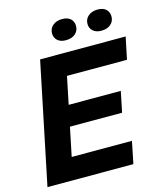

<svg xmlns="http://www.w3.org/2000/svg" viewBox="-132 -1020 945 1117"><g transform="rotate(-15 340.0 -461.5)"><path d="M13.6 0 164.6 -729H679.9L652.1 -595.9H255.4L298.3 -632.1L187.9 -97.7L160.1 -133.1H558L531 0ZM196.9 -305.9 221.6 -430.6H570.6L545 -305.9ZM552.4 -797.7Q520.4 -797.7 502.3 -814.3Q484.1 -830.9 484.1 -856.7Q484.1 -885.7 505.6 -904.1Q527.1 -922.6 562.1 -922.6Q595.6 -922.6 613 -906.1Q630.4 -889.7 630.4 -862.9Q630.4 -834.6 609.6 -816.1Q588.9 -797.7 552.4 -797.7ZM338.9 -797.7Q306.9 -797.7 288.7 -814.3Q270.6 -830.9 270.6 -856.7Q270.6 -885.7 292.1 -904.1Q313.6 -922.6 348.6 -922.6Q382 -922.6 399.4 -906.1Q416.9 -889.7 416.9 -862.9Q416.9 -834.6 396.1 -816.1Q375.3 -797.7 338.9 -797.7Z"/></g></svg>

Font: Mona Sans
Style: Italic
Weight: 200
Italic angle: -11.6951°
Designer: Deni Anggara
Foundry: GitHub
Version: Version 2.000